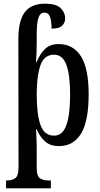

<svg xmlns="http://www.w3.org/2000/svg" viewBox="-20 -786 543 1046"><path d="M13 240V197H21Q46 197 63.5 184.5Q81 172 81 125L80 -573Q80 -673 115 -719.5Q150 -766 226 -766Q286 -766 310.5 -741.5Q335 -717 335 -686Q335 -662 318.5 -646Q302 -630 261 -630Q261 -668 253 -692.5Q245 -717 222 -717Q199 -717 189.5 -689.5Q180 -662 180 -598V-557Q180 -526 179 -498Q178 -470 176 -447H179Q197 -491 224.5 -518.5Q252 -546 299 -546Q378 -546 420.5 -480Q463 -414 463 -272Q463 -126 421.5 -58Q380 10 301 10Q255 10 226.5 -14.5Q198 -39 180 -81H176Q177 -76 178.5 -40Q180 -4 180 39V129Q180 174 198 185.5Q216 197 242 197H257V240ZM275 -47Q321 -47 341.5 -104Q362 -161 362 -270Q362 -378 341.5 -433Q321 -488 275 -488Q220 -488 200 -429.5Q180 -371 180 -271Q180 -164 200.5 -105.5Q221 -47 275 -47Z"/></svg>

Font: Noto Serif ExtraCondensed Medium
Style: Regular
Weight: 500
Width: 2
Designer: Monotype Design Team
Foundry: Monotype Imaging Inc.
Version: Version 2.015